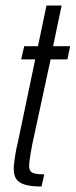

<svg xmlns="http://www.w3.org/2000/svg" viewBox="-20 -678 275 698"><path d="M131 0Q101 0 81.5 -4Q62 -8 50.5 -16Q39 -24 34.5 -36Q30 -48 30 -65Q30 -73 31.5 -86Q33 -99 36 -118Q39 -137 45 -161L108 -462H57L68 -510H118L149 -658H204L173 -510H235L225 -462H164L97 -152Q94 -136 91.5 -121.5Q89 -107 87.5 -94.5Q86 -82 86 -74Q86 -65 89.5 -58Q93 -51 105 -47.5Q117 -44 141 -44Z"/></svg>

Font: Saira UltraCondensed
Style: Italic
Weight: 400
Width: 1
Italic angle: -12°
Designer: Hector Gatti with collaboration of the Omnibus-Type team
Foundry: Omnibus-Type
Version: Version 1.101